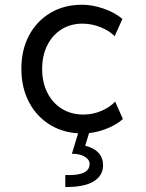

<svg xmlns="http://www.w3.org/2000/svg" viewBox="-20 -546 602 794"><path d="M322.3 5.9Q247.1 5.9 189.9 -28.1Q132.8 -62 100.6 -122.3Q68.4 -182.6 68.4 -261.7Q68.4 -339.8 100.1 -399.4Q131.8 -459 188.5 -492.7Q245.1 -526.4 319.3 -526.4Q361.3 -526.4 407.5 -510.7Q453.6 -495.1 486.3 -467.8L454.1 -396.5Q433.1 -418.5 396.2 -433.3Q359.4 -448.2 321.3 -448.2Q272 -448.2 234.4 -424.6Q196.8 -400.9 175.5 -358.6Q154.3 -316.4 154.3 -260.7Q154.3 -205.1 175.8 -162.6Q197.3 -120.1 235.8 -96.2Q274.4 -72.3 325.2 -72.3Q364.7 -72.3 400.9 -88.1Q437 -104 456.1 -126L488.3 -53.7Q458.5 -27.3 412.8 -10.7Q367.2 5.9 322.3 5.9ZM250 227.5V177.7Q350.6 182.1 350.6 131.8Q350.6 114.3 330.8 102.1Q311 89.8 277.3 89.8L304.7 0H349.6L332.5 56.6Q406.2 75.7 406.2 137.7Q406.2 180.2 367.4 204.1Q328.6 228 250 227.5Z"/></svg>

Font: Reddit Mono
Style: Regular
Weight: 400
Monospace: yes
Designer: Stephen Hutchings
Foundry: Reddit
Version: Version 1.014; ttfautohint (v1.8.4.7-5d5b)